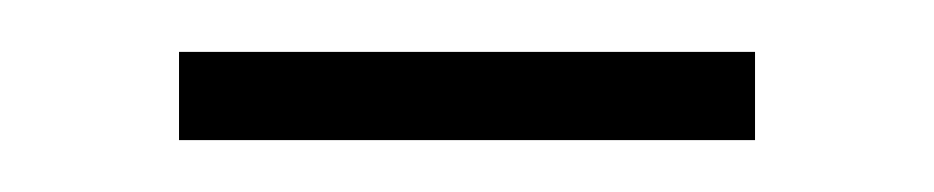

<svg xmlns="http://www.w3.org/2000/svg" viewBox="-20 64 360 74"><path d="M271 118H49V84H271Z"/></svg>

Font: Tanohe Sans ExtraLight
Style: Regular
Weight: 250
Designer: Village Type and Design LLC & Cristiano Sobral
Foundry: Cooper Hewitt Smithsonian Design Museum
Version: Version 1.00;May 30, 2020;FontCreator 12.0.0.2522 64-bit; tt